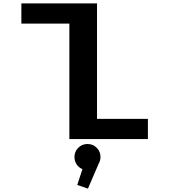

<svg xmlns="http://www.w3.org/2000/svg" viewBox="-20 -820 1090 1132"><path d="M552 -119H852V0H389V-681H106V-800H552ZM572.5 105Q572.5 126 562 144.5L498.5 292L435.5 270.5L466 177Q444.5 168.5 431.8 149Q419 129.5 419 105Q419 73.5 441.5 51.2Q464 29 496 29Q528 29 550.2 51.2Q572.5 73.5 572.5 105Z"/></svg>

Font: League Mono Extended SemiBold
Style: Regular
Weight: 600
Width: 9
Designer: Tyler Finck
Foundry: The League of Moveable Type / Tyler Finck
Version: Version 2.210